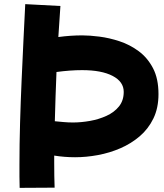

<svg xmlns="http://www.w3.org/2000/svg" viewBox="-20 -831 795 928"><path d="M75 77Q74 51 74 22Q74 -7 74 -35Q74 -134 77 -238Q80 -342 84.5 -444Q89 -546 93.5 -639.5Q98 -733 102 -811L272 -802Q267 -736 262 -652Q321 -660 378 -660Q413 -660 460.5 -654Q508 -648 558 -631.5Q608 -615 650.5 -583.5Q693 -552 719.5 -501.5Q746 -451 746 -376Q746 -309 721.5 -258.5Q697 -208 655.5 -172.5Q614 -137 562 -114.5Q510 -92 453.5 -81.5Q397 -71 343 -71Q292 -71 242 -79Q242 -61 242 -44Q242 -10 242.5 20Q243 50 244 76ZM377 -492Q320 -492 253 -483Q251 -424 248.5 -363.5Q246 -303 245 -245Q266 -243 288 -241Q310 -239 333 -239Q372 -239 414.5 -246.5Q457 -254 494.5 -271Q532 -288 555 -316.5Q578 -345 578 -387Q578 -436 524.5 -464Q471 -492 377 -492Z"/></svg>

Font: Mochiy Pop P One
Style: Regular
Weight: 400
Designer: FONTDASU
Foundry: FONTDASU / Google Inc. / Adobe
Version: Version 2.000